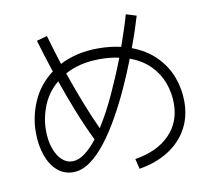

<svg xmlns="http://www.w3.org/2000/svg" viewBox="-90 -911 1179 1061"><g transform="rotate(-10 500.0 -380.0)"><path d="M609 47 595 -10Q720 -30 789 -100Q858 -170 858 -275Q858 -336 837.5 -392Q817 -448 773.5 -492Q730 -536 661 -562Q632 -486 596 -407Q560 -328 519 -255Q478 -182 433.5 -124Q389 -66 341.5 -32Q294 2 246 2Q194 2 156.5 -31Q119 -64 99 -121.5Q79 -179 79 -251Q79 -339 116 -423.5Q153 -508 230 -566Q215 -610 201 -655.5Q187 -701 173 -748L232 -764Q244 -722 256.5 -680.5Q269 -639 282 -599Q326 -622 380 -635Q434 -648 498 -648Q566 -648 626 -634Q643 -683 657.5 -727Q672 -771 682 -807L740 -789Q730 -755 715.5 -711Q701 -667 682 -617Q762 -587 814.5 -534Q867 -481 892 -414.5Q917 -348 917 -276Q917 -191 880 -124Q843 -57 774 -13Q705 31 609 47ZM498 -588Q438 -588 389 -576Q340 -564 301 -542Q331 -455 363 -372.5Q395 -290 431 -212Q480 -289 524.5 -386Q569 -483 605 -577Q555 -588 498 -588ZM136 -251Q136 -195 151 -151.5Q166 -108 192 -83Q218 -58 252 -58Q286 -58 321.5 -84.5Q357 -111 392 -156Q352 -238 317 -326Q282 -414 250 -507Q191 -458 163.5 -389.5Q136 -321 136 -251Z"/></g></svg>

Font: Murecho Light
Style: Regular
Weight: 300
Designer: Neil Summerour
Foundry: Positype
Version: Version 1.010; ttfautohint (v1.8.3)